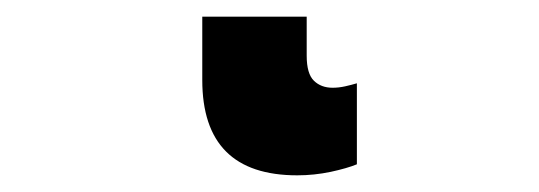

<svg xmlns="http://www.w3.org/2000/svg" viewBox="-20 32 640 228"><path d="M344.2 51.8V98.1Q344.2 119.6 352.8 127.9Q361.3 136.2 375 136.2Q382.3 136.2 389.9 134.5Q397.5 132.8 403.8 130.9V227.1Q392.1 231.9 372.6 236.1Q353 240.2 333 240.2Q220.2 240.2 220.2 127V51.8Z"/></svg>

Font: Open Sans ExtraBold
Style: Regular
Weight: 800
Designer: Monotype Design Team
Foundry: Monotype Imaging Inc.
Version: Version 3.003; ttfautohint (v1.8.4)